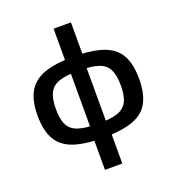

<svg xmlns="http://www.w3.org/2000/svg" viewBox="-156 -825 1050 1144"><g transform="rotate(-20 368.5 -252.5)"><path d="M369 -503Q486 -503 556.5 -477.5Q627 -452 658.5 -395.5Q690 -339 690 -245Q690 -152 658.5 -95Q627 -38 556.5 -13Q486 12 369 12Q251 12 180.5 -13Q110 -38 78 -95Q46 -152 46 -245Q46 -339 78 -395.5Q110 -452 180.5 -477.5Q251 -503 369 -503ZM368 -414Q290 -414 245 -399.5Q200 -385 181 -348Q162 -311 162 -245Q162 -179 181 -142.5Q200 -106 245 -91.5Q290 -77 368 -77Q447 -77 491.5 -91.5Q536 -106 555 -142.5Q574 -179 574 -245Q574 -311 555 -348Q536 -385 491.5 -399.5Q447 -414 368 -414ZM423 -700V-484L418 -460V-46L423 -15V195H313V-15L318 -45V-459L313 -484V-700Z"/></g></svg>

Font: Exo 2 SemiBold
Style: Regular
Weight: 600
Designer: Natanael Gama
Foundry: Natanael Gama
Version: Version 2.010